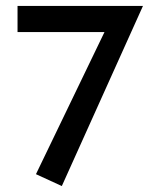

<svg xmlns="http://www.w3.org/2000/svg" viewBox="-20 -490 525 646"><path d="M188 136 101 96 345 -410 398 -382H39V-470H461Z"/></svg>

Font: Ysabeau SC SemiBold
Style: Regular
Weight: 600
Designer: Christian Thalmann (Catharsis Fonts)
Version: Version 2.001;gftools[0.9.30]; featfreeze: smcp